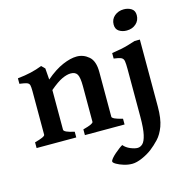

<svg xmlns="http://www.w3.org/2000/svg" viewBox="-127 -790 1124 1153"><g transform="rotate(-15 434.5 -214.0)"><path d="M323.7 0V-35.6Q358.9 -44.9 373.5 -52Q388.2 -59.1 388.2 -65.4V-287.1Q388.2 -340.8 377 -360.4Q365.7 -379.9 336.9 -379.9Q313.5 -379.9 283 -366Q252.4 -352.1 205.1 -312V-65.4Q205.1 -49.3 270 -35.6V0H23.4V-35.6Q87.9 -52.7 87.9 -65.4V-336.4Q87.9 -361.8 85 -373.8Q82 -385.7 68.6 -390.6Q55.2 -395.5 23.4 -399.4V-433.6Q69.8 -438.5 105.7 -446.8Q141.6 -455.1 177.2 -468.8L197.8 -448.2L203.1 -377.9Q259.8 -426.3 309.6 -447.5Q359.4 -468.8 397.5 -468.8Q439.5 -468.8 472.4 -440.4Q505.4 -412.1 505.4 -343.8V-65.4Q505.4 -59.1 518.6 -52.2Q531.7 -45.4 570.3 -35.6V0ZM811 -615.7Q811 -583 787.8 -562.3Q764.6 -541.5 729.5 -541.5Q702.1 -541.5 682.1 -554.7Q662.1 -567.9 662.1 -595.7Q662.1 -628.9 686 -649.2Q710 -669.4 744.1 -669.4Q770.5 -669.4 790.8 -656.7Q811 -644 811 -615.7ZM791 -52.2Q791 22.9 774.2 68.4Q757.3 113.8 731.7 140.9Q706.1 168 680.2 188Q653.8 208.5 617.7 224.4Q581.5 240.2 554.7 240.2Q529.3 240.2 502.9 232.2Q476.6 224.1 458.7 213.6Q440.9 203.1 440.9 195.8Q440.9 189 450.9 177Q460.9 165 475.6 152.3Q490.2 139.6 503.9 129.4Q517.6 119.1 524.9 115.7Q540.5 134.8 566.4 145.5Q592.3 156.2 610.4 156.2Q627.4 156.2 641.8 142.6Q656.2 128.9 665 90.6Q673.8 52.2 673.8 -21V-316.4Q673.8 -349.6 671.1 -366.2Q668.5 -382.8 654.8 -389.2Q641.1 -395.5 609.4 -399.4V-433.6Q643.6 -438.5 667.2 -443.4Q690.9 -448.2 711.7 -454.3Q732.4 -460.4 758.3 -468.8H791Z"/></g></svg>

Font: Gentium Plus
Style: Bold
Weight: 700
Designer: Victor Gaultney, Annie Olsen, Iska Routamaa, Becca Hirsbrunner
Foundry: SIL International
Version: Version 6.101